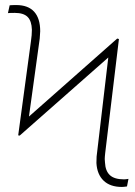

<svg xmlns="http://www.w3.org/2000/svg" viewBox="-20 -737 541 767"><path d="M52.7 -196.3 103.5 -571.3Q107.4 -597.2 107.4 -618.2Q106.4 -653.3 90.3 -669.4Q74.2 -685.5 39.1 -685.5Q19.5 -685.5 11.7 -684.6L18.6 -715.8Q25.4 -716.8 44.9 -716.8Q92.3 -716.8 116.5 -690.2Q140.6 -663.6 140.6 -612.3Q140.6 -604.5 138.7 -583L95.7 -271.5L448.2 -583L455.1 -581.1L400.4 -127Q398.4 -109.4 398.4 -101.6L399.4 -87.9Q400.9 -54.2 418.9 -37.4Q437 -20.5 475.6 -20.5Q481.4 -20.5 493.2 -22.5L487.3 7.8Q473.6 9.8 466.8 9.8Q419.9 9.8 393.8 -15.4Q367.7 -40.5 365.2 -85.9Q365.2 -115.2 368.2 -130.9L412.6 -507.3L58.6 -195.3Z"/></svg>

Font: Pretendard Thin
Style: Regular
Weight: 100
Designer: Base glyphs from Inter by Rasmus Andersson; Hangeul glyphs from Noto Sans CJK(Source Han Sans) by Jang Soo-young and Kan
Foundry: Kil Hyung-jin
Version: Version 1.309